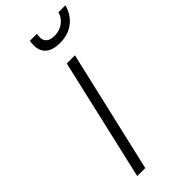

<svg xmlns="http://www.w3.org/2000/svg" viewBox="-287 -976 1031 1031"><g transform="rotate(-45 228.5 -460.5)"><path d="M240 -921Q238 -909 238 -892Q238 -875 252 -860.5Q266 -846 302 -846Q338 -846 366.5 -867Q395 -888 404 -921H457Q440 -862 397.5 -830Q355 -798 293.5 -798Q232 -798 204 -829Q184 -851 184 -889Q184 -904 187 -921ZM81 0 241 -695H303L142 0Z"/></g></svg>

Font: Titillium Web Light
Style: Italic
Weight: 300
Italic angle: -13°
Version: Version 1.002;PS 57.000;hotconv 1.0.70;makeotf.lib2.5.55311